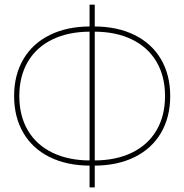

<svg xmlns="http://www.w3.org/2000/svg" viewBox="-20 -779 797 830"><path d="M370.1 -63Q270 -63 195.6 -99.6Q121.1 -136.2 81.1 -204.3Q41 -272.5 41 -363.8Q41 -455.1 81.1 -523.2Q121.1 -591.3 195.6 -627.9Q270 -664.6 370.1 -664.6H386.7Q486.8 -664.6 561.3 -627.9Q635.7 -591.3 675.8 -523.2Q715.8 -455.1 715.8 -363.8Q715.8 -272.5 675.8 -204.3Q635.7 -136.2 561.3 -99.6Q486.8 -63 386.7 -63ZM386.7 -85.4Q481 -85.4 550.3 -119.1Q619.6 -152.8 656.5 -215.6Q693.4 -278.3 693.4 -363.8Q693.4 -449.2 656.5 -512Q619.6 -574.7 550.3 -608.4Q481 -642.1 386.7 -642.1H370.1Q275.9 -642.1 206.5 -608.4Q137.2 -574.7 100.3 -512Q63.5 -449.2 63.5 -363.8Q63.5 -278.3 100.3 -215.6Q137.2 -152.8 206.5 -119.1Q275.9 -85.4 370.1 -85.4ZM367.2 -758.8H389.6V31.2H367.2Z"/></svg>

Font: Intratopia Thin
Style: Regular
Weight: 100
Designer: Rasmus Andersson
Foundry: rsms
Version: Version 3.000;Glyphs 3.2.3 (3260)